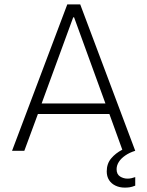

<svg xmlns="http://www.w3.org/2000/svg" viewBox="-20 -688 672 876"><path d="M35 0 287 -668H346L597 0Q571 8 551.5 21.5Q532 35 522 51Q512 67 512 84Q512 107 527.5 117Q543 127 562 127Q571 127 580 125Q589 123 597 120V159Q582 165 571.5 166.5Q561 168 549 168Q526 168 507 159Q488 150 477.5 133.5Q467 117 467 94Q467 59 487 35Q507 11 538 -5L479 -168H153L91 0ZM170 -216H461L318 -609H314Z"/></svg>

Font: Atkinson Hyperlegible Mono ExtraLight
Style: Regular
Weight: 200
Monospace: yes
Designer: Elliott Scott, Megan Eiswerth, Linus Boman, Theodore Petrosky, Letters from Sweden
Foundry: Applied Design Works, Letters from Sweden
Version: Version 2.001